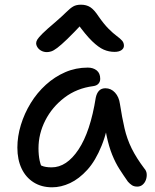

<svg xmlns="http://www.w3.org/2000/svg" viewBox="-20 -788 662 818"><path d="M202 10Q157 10 123.5 -11Q90 -32 72 -70Q54 -108 54 -159Q54 -207 69 -256Q84 -305 111 -349Q138 -393 175.5 -427Q213 -461 258 -480.5Q303 -500 354 -500Q377 -500 392 -488Q407 -476 407 -452Q407 -440 399.5 -431.5Q392 -423 377 -421Q307 -412 254.5 -372Q202 -332 173 -275Q144 -218 144 -156Q144 -127 149 -103.5Q154 -80 171 -43L119 -112Q142 -89 157.5 -82Q173 -75 200 -75Q264 -75 314.5 -151Q365 -227 388 -372Q392 -391 402 -401.5Q412 -412 429 -412Q453 -412 470 -393.5Q487 -375 491 -345Q500 -287 510.5 -241.5Q521 -196 541 -155.5Q561 -115 595 -70Q604 -60 605 -47Q606 -34 601.5 -21.5Q597 -9 587.5 -1Q578 7 565 7Q551 7 542 1Q533 -5 525 -14Q506 -41 489 -67.5Q472 -94 458 -128.5Q444 -163 434 -210.5Q424 -258 420 -323L453 -324Q439 -232 413 -167.5Q387 -103 352 -64.5Q317 -26 278.5 -8Q240 10 202 10ZM180 -566Q167 -566 156.5 -571.5Q146 -577 140 -586Q134 -595 134 -604Q134 -611 139 -619.5Q144 -628 161 -645Q178 -662 216 -694Q246 -720 262.5 -736.5Q279 -753 292 -760.5Q305 -768 325 -768Q348 -768 364.5 -757.5Q381 -747 400 -718Q423 -685 442.5 -665.5Q462 -646 477 -635Q492 -624 500 -615Q508 -606 508 -593Q508 -582 497.5 -574.5Q487 -567 468 -567Q444 -567 422 -576.5Q400 -586 372.5 -612.5Q345 -639 307 -692H335Q293 -647 266.5 -621.5Q240 -596 224 -584Q208 -572 198 -569Q188 -566 180 -566Z"/></svg>

Font: Shantell Sans Light
Style: Regular
Weight: 400
Version: Version 1.011;[c5ecc13dd]